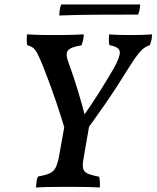

<svg xmlns="http://www.w3.org/2000/svg" viewBox="-20 -832 697 855"><path d="M281 -215Q257 -299 230 -378.5Q203 -458 172 -536Q156 -576 146 -594.5Q136 -613 126 -620Q116 -627 101 -631Q99 -643 99 -654Q99 -665 100 -679Q121 -678 141 -677Q161 -676 181 -676Q201 -676 219 -676Q238 -676 259.5 -676Q281 -676 304 -677Q327 -678 353 -679Q353 -665 350 -653Q347 -641 343 -630Q295 -623 282.5 -607Q270 -591 286 -551Q308 -491 327 -428Q346 -365 363 -299L346 -308Q384 -361 418.5 -415.5Q453 -470 488 -530Q515 -579 513.5 -601Q512 -623 467 -631Q463 -652 466 -679Q491 -677 515 -676.5Q539 -676 566 -676Q590 -676 611 -676.5Q632 -677 657 -679Q657 -654 647 -631Q636 -627 624.5 -620Q613 -613 598 -595Q583 -577 559 -539Q499 -442 446 -365.5Q393 -289 338 -215ZM140 3Q141 -12 143 -24.5Q145 -37 149 -46Q184 -52 202 -60.5Q220 -69 229 -88Q238 -107 244 -142L269 -282H379L353 -132Q347 -102 349.5 -85Q352 -68 368.5 -60Q385 -52 422 -45Q424 -34 425 -22Q426 -10 424 3Q393 1 356.5 0.5Q320 0 285 0Q247 0 208 0.5Q169 1 140 3ZM244 -763Q244 -771 246 -787Q248 -803 253 -812H604Q604 -802 602 -790.5Q600 -779 595 -767Q497 -767 409 -766.5Q321 -766 244 -763Z"/></svg>

Font: Vollkorn Medium
Style: Italic
Weight: 500
Italic angle: -11°
Designer: Friedrich Althausen
Foundry: Friedrich Althausen
Version: Version 5.000